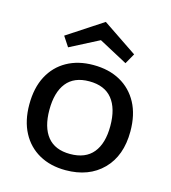

<svg xmlns="http://www.w3.org/2000/svg" viewBox="-101 -724 731 822"><g transform="rotate(15 265.0 -313.0)"><path d="M264 -450Q333 -450 383.5 -422Q434 -394 462 -342Q490 -290 490 -216Q490 -108 428.5 -46Q367 16 264 16Q197 16 147 -12Q97 -40 69.5 -92Q42 -144 42 -216Q42 -290 69.5 -342Q97 -394 147 -422Q197 -450 264 -450ZM265 -378Q198 -378 164.5 -336Q131 -294 131 -216Q131 -139 164.5 -97.5Q198 -56 265 -56Q333 -56 367 -97.5Q401 -139 401 -216Q401 -294 367 -336Q333 -378 265 -378ZM267 -642 420 -539 394 -493 267 -561 139 -495 110 -539Z"/></g></svg>

Font: Podkova Medium
Style: Regular
Weight: 500
Designer: Ilya Yudin
Foundry: Cyreal (www.cyreal.org)
Version: Version 2.103